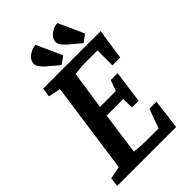

<svg xmlns="http://www.w3.org/2000/svg" viewBox="-248 -934 1027 1027"><g transform="rotate(-45 265.0 -421.0)"><path d="M252 -667 181 -727Q163 -745 155.5 -759.5Q148 -774 153 -790Q156 -803 167.5 -814.5Q179 -826 195.5 -834Q212 -842 230 -842L295 -698ZM418 -667 347 -727Q328 -745 320.5 -759.5Q313 -774 318 -790Q322 -803 333 -814.5Q344 -826 360.5 -834Q377 -842 395 -842L460 -698ZM5 0 11 -51 82 -65 155 -583 86 -597 93 -648H528L502 -474H443V-587H336L271 -581L239 -364H359L381 -425H433L408 -241H358L356 -306H231L198 -67Q220 -64 242.5 -62.5Q265 -61 282 -61H379L419 -170H472L451 0Z"/></g></svg>

Font: Faustina Light SemiBold
Style: Italic
Weight: 600
Italic angle: -8°
Version: Version 1.200